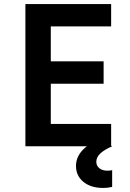

<svg xmlns="http://www.w3.org/2000/svg" viewBox="-20 -720 640 945"><path d="M105 0H527V-110H230V-308H490V-418H230V-590H527V-700H105ZM532 200V117Q527 119 520.5 119.5Q514 120 508 120Q484 120 469 108Q454 96 454 76Q454 55 472.5 36.5Q491 18 532 0L472 -36Q414 -12 384 21.5Q354 55 354 97Q354 145 390.5 175Q427 205 487 205Q500 205 511.5 203.5Q523 202 532 200Z"/></svg>

Font: CommitMonoV142 ExtLt
Style: Regular
Weight: 200
Monospace: yes
Designer: Eigil Nikolajsen
Foundry: Eigil Nikolajsen
Version: Version 1.142